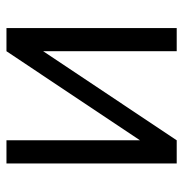

<svg xmlns="http://www.w3.org/2000/svg" viewBox="-6 -574 580 609"><g transform="rotate(90 284.5 -270.0)"><path d="M425.5 -540 143 -116.5V-540H69.5V0H143L425.5 -423.5V0H499V-540Z"/></g></svg>

Font: Vela Sans
Style: Regular
Weight: 400
Designer: Principal design: Mikhail Sharanda - project Manrope.
Design modification: Ravid Balaliev
Foundry: Mikhail Sharanda
Version: Version 1.001